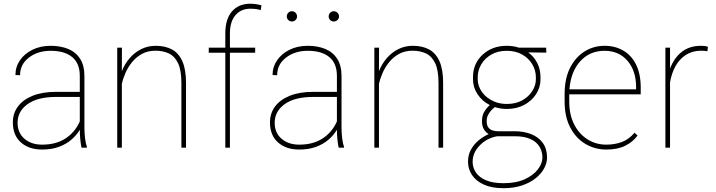

<svg xmlns="http://www.w3.org/2000/svg" viewBox="-20 -780 3779 1014"><path d="M425.8 -106.4Q425.8 -78.1 429.2 -49.8Q432.6 -21.5 439 -4.4V0H410.6Q401.9 -40.5 401.4 -94.7Q384.8 -66.4 357.4 -42.7Q330.1 -19 291.5 -4.6Q252.9 9.8 202.6 9.8Q132.3 9.8 90.1 -28.1Q47.9 -65.9 47.9 -133.8Q47.9 -181.2 74.5 -217.3Q101.1 -253.4 152.3 -274.2Q203.6 -294.9 276.4 -294.9H401.4V-379.4Q401.4 -445.3 361.3 -478.5Q321.3 -511.7 247.6 -511.7Q179.2 -511.7 132.6 -475.8Q85.9 -439.9 85.9 -382.8L61.5 -383.8Q61.5 -426.8 85.4 -461.7Q109.4 -496.6 151.4 -517.3Q193.4 -538.1 247.6 -538.1Q299.8 -538.1 340.1 -521.5Q380.4 -504.9 403.1 -469.5Q425.8 -434.1 425.8 -378.4ZM202.6 -16.1Q275.9 -16.1 325.9 -48.8Q376 -81.5 401.4 -138.7V-268.1H277.8Q178.2 -268.1 125.5 -230Q72.8 -191.9 72.8 -131.8Q72.8 -78.6 108.9 -47.4Q145 -16.1 202.6 -16.1Z M802.7 -538.1Q853.5 -538.1 889.2 -518.3Q924.8 -498.5 943.6 -455.3Q962.4 -412.1 962.4 -341.8V0H938V-341.8Q938 -409.2 920.4 -446Q902.8 -482.9 872.1 -497.6Q841.3 -512.2 801.3 -512.2Q759.8 -512.2 728.8 -494.9Q697.8 -477.5 676.3 -450.4Q654.8 -423.3 641.8 -393.1Q628.9 -362.8 623.5 -336.4V0H599.1V-528.3H624L623.5 -415.5V-404.3Q638.7 -442.4 664.3 -472.4Q689.9 -502.4 725.1 -520.3Q760.3 -538.1 802.7 -538.1Z M1301.8 -733.9Q1252.4 -733.9 1223.4 -699.7Q1194.3 -665.5 1194.3 -603.5V-528.3H1327.6V-501.5H1194.3V0H1169.9V-501.5H1082.5V-528.3H1169.9V-603.5Q1169.9 -679.2 1205.1 -719.7Q1240.2 -760.3 1301.3 -760.3Q1330.1 -760.3 1360.8 -752L1356.9 -726.6Q1344.2 -730.5 1332.3 -732.2Q1320.3 -733.9 1301.8 -733.9Z M1521.5 -666.5Q1510.3 -666.5 1502.4 -674.3Q1494.6 -682.1 1494.6 -693.4Q1494.6 -704.6 1502.4 -712.6Q1510.3 -720.7 1521.5 -720.7Q1532.7 -720.7 1540.8 -712.6Q1548.8 -704.6 1548.8 -693.4Q1548.8 -682.1 1540.8 -674.3Q1532.7 -666.5 1521.5 -666.5ZM1742.7 -666.5Q1731.4 -666.5 1723.6 -674.3Q1715.8 -682.1 1715.8 -693.4Q1715.8 -704.6 1723.6 -712.6Q1731.4 -720.7 1742.7 -720.7Q1753.9 -720.7 1762.2 -712.6Q1770.5 -704.6 1770.5 -693.4Q1770.5 -682.1 1762.2 -674.3Q1753.9 -666.5 1742.7 -666.5ZM1783.7 -106.4Q1783.7 -78.1 1787.1 -49.8Q1790.5 -21.5 1796.9 -4.4V0H1768.6Q1759.8 -40.5 1759.3 -94.7Q1742.7 -66.4 1715.3 -42.7Q1688 -19 1649.4 -4.6Q1610.8 9.8 1560.5 9.8Q1490.2 9.8 1448 -28.1Q1405.8 -65.9 1405.8 -133.8Q1405.8 -181.2 1432.4 -217.3Q1459 -253.4 1510.3 -274.2Q1561.5 -294.9 1634.3 -294.9H1759.3V-379.4Q1759.3 -445.3 1719.2 -478.5Q1679.2 -511.7 1605.5 -511.7Q1537.1 -511.7 1490.5 -475.8Q1443.8 -439.9 1443.8 -382.8L1419.4 -383.8Q1419.4 -426.8 1443.4 -461.7Q1467.3 -496.6 1509.3 -517.3Q1551.3 -538.1 1605.5 -538.1Q1657.7 -538.1 1698 -521.5Q1738.3 -504.9 1761 -469.5Q1783.7 -434.1 1783.7 -378.4ZM1560.5 -16.1Q1633.8 -16.1 1683.8 -48.8Q1733.9 -81.5 1759.3 -138.7V-268.1H1635.7Q1536.1 -268.1 1483.4 -230Q1430.7 -191.9 1430.7 -131.8Q1430.7 -78.6 1466.8 -47.4Q1502.9 -16.1 1560.5 -16.1Z M2160.6 -538.1Q2211.4 -538.1 2247.1 -518.3Q2282.7 -498.5 2301.5 -455.3Q2320.3 -412.1 2320.3 -341.8V0H2295.9V-341.8Q2295.9 -409.2 2278.3 -446Q2260.7 -482.9 2230 -497.6Q2199.2 -512.2 2159.2 -512.2Q2117.7 -512.2 2086.7 -494.9Q2055.7 -477.5 2034.2 -450.4Q2012.7 -423.3 1999.8 -393.1Q1986.8 -362.8 1981.4 -336.4V0H1957V-528.3H1981.9L1981.4 -415.5V-404.3Q1996.6 -442.4 2022.2 -472.4Q2047.9 -502.4 2083 -520.3Q2118.2 -538.1 2160.6 -538.1Z M2697.8 -86.9Q2746.6 -86.9 2785.4 -71.5Q2824.2 -56.2 2846.7 -25.1Q2869.1 5.9 2869.1 52.2Q2869.1 80.1 2854 108.6Q2838.9 137.2 2809.6 160.9Q2780.3 184.6 2737.3 199.2Q2694.3 213.9 2639.2 213.9Q2577.6 213.9 2535.9 195.1Q2494.1 176.3 2472.9 144.5Q2451.7 112.8 2451.7 74.2Q2451.7 38.6 2467 10.5Q2482.4 -17.6 2507.3 -38.3Q2532.2 -59.1 2561 -71.8Q2545.4 -80.6 2535.4 -97.2Q2525.4 -113.8 2525.4 -140.6Q2525.4 -169.9 2538.1 -190.7Q2550.8 -211.4 2566.9 -225.1Q2525.9 -246.1 2502 -282.2Q2478 -318.4 2478 -361.3V-372.1Q2478 -444.3 2528.8 -491.2Q2579.6 -538.1 2656.2 -538.1Q2690.9 -538.1 2720.2 -528.3H2864.3L2865.2 -502L2769.5 -503.4Q2800.3 -481 2817.4 -447.3Q2834.5 -413.6 2834.5 -372.1V-361.3Q2834.5 -318.8 2811.5 -283.2Q2788.6 -247.6 2748.5 -226.1Q2708.5 -204.6 2657.2 -204.6Q2623.5 -204.6 2593.8 -214.4Q2584.5 -208 2574.7 -197.5Q2564.9 -187 2557.6 -172.9Q2550.3 -158.7 2550.3 -140.6Q2550.3 -118.7 2558.8 -107.2Q2567.4 -95.7 2581.1 -91.3Q2594.7 -86.9 2608.9 -86.9ZM2502.9 -361.3Q2502.9 -325.7 2525.9 -293.5Q2548.8 -261.2 2590.3 -243.7H2590.8V-243.2Q2620.6 -231 2657.2 -231Q2704.1 -231 2738.3 -250.2Q2772.5 -269.5 2791.3 -299.6Q2810.1 -329.6 2810.1 -361.3V-372.1Q2810.1 -408.7 2791 -440.7Q2772 -472.7 2737.5 -492.2Q2703.1 -511.7 2656.2 -511.7Q2609.9 -511.7 2575.4 -492.2Q2541 -472.7 2522 -440.7Q2502.9 -408.7 2502.9 -372.1ZM2639.2 187.5Q2705.6 187.5 2751.5 166.5Q2797.4 145.5 2821 114Q2844.7 82.5 2844.7 52.2Q2844.7 20.5 2829.3 -5.1Q2814 -30.8 2781.5 -45.7Q2749 -60.5 2697.3 -60.5H2608.9H2606Q2552.2 -51.3 2514.2 -12.7Q2476.1 25.9 2476.1 74.2Q2476.1 105.5 2493.4 131.1Q2510.7 156.7 2546.9 172.1Q2583 187.5 2639.2 187.5Z M3363.8 -281.7H2986.3V-243.2Q2986.3 -174.3 3012.2 -123.3Q3038.1 -72.3 3082.5 -44.2Q3127 -16.1 3182.1 -16.1Q3225.6 -16.1 3262.9 -29.5Q3300.3 -43 3331.5 -79.1L3347.2 -64Q3322.8 -30.8 3282.5 -10.5Q3242.2 9.8 3182.1 9.8Q3121.1 9.8 3071 -20.3Q3021 -50.3 2991.5 -106.9Q2961.9 -163.6 2961.9 -243.2V-284.2Q2961.9 -364.7 2990.5 -421.4Q3019 -478 3066.9 -508.1Q3114.7 -538.1 3172.9 -538.1Q3228.5 -538.1 3271.7 -512.9Q3314.9 -487.8 3339.4 -438.7Q3363.8 -389.6 3363.8 -317.4ZM3172.9 -511.7Q3094.7 -511.7 3044.7 -456.8Q2994.6 -401.9 2987.3 -308.1H3339.4V-319.3Q3339.4 -406.2 3293.9 -459Q3248.5 -511.7 3172.9 -511.7Z M3683.1 -538.1Q3706.5 -538.1 3718.8 -532.7L3715.8 -509.3Q3700.7 -512.2 3683.6 -512.2Q3636.7 -512.2 3602.5 -490.2Q3568.4 -468.3 3547.4 -430.4Q3526.4 -392.6 3518.6 -344.2V0H3494.1V-528.3H3518.6V-417.5Q3539.6 -473.6 3580.3 -505.9Q3621.1 -538.1 3683.1 -538.1Z"/></svg>

Font: Robert Sans Thin
Style: Regular
Weight: 100
Designer: Christian Robertson (extended by Adam Twardoch)
Foundry: Google
Version: Version 12.135;April 2, 2019;FontCreator 11.5.0.2425 64-bit;